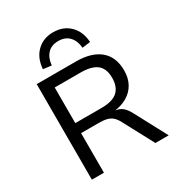

<svg xmlns="http://www.w3.org/2000/svg" viewBox="-214 -1084 1146 1227"><g transform="rotate(-30 358.5 -470.0)"><path d="M104 0V-705H394Q508 -705 570 -653Q632 -601 632 -502Q632 -446 609.5 -405Q587 -364 546 -339.5Q505 -315 450 -308L453 -309L463 -307Q488 -303 508 -286Q528 -269 547 -233L671 0H573L455 -221Q440 -250 423 -265Q406 -280 382.5 -286Q359 -292 326 -292H193V0ZM193 -366H388Q468 -366 505 -399.5Q542 -433 542 -500Q542 -567 503.5 -598Q465 -629 384 -629H193ZM247 -760 186 -768Q192 -848 239.5 -894Q287 -940 360 -940Q434 -940 481.5 -893.5Q529 -847 534 -768L474 -760Q470 -812 441 -843.5Q412 -875 360 -875Q310 -875 281 -844.5Q252 -814 247 -760Z"/></g></svg>

Font: Nunito Sans 8pt
Style: Regular
Weight: 400
Version: Version 3.101;gftools[0.9.27]